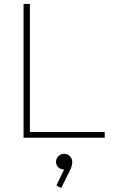

<svg xmlns="http://www.w3.org/2000/svg" viewBox="-20 -696 598 970"><path d="M99 0H509V-29H131V-676H99ZM263 122C263 144 281 160 301 160H304L265 241L289 254L334 164C344 143 345 131 345 122C345 99 326 81 305 81C282 81 263 99 263 122Z"/></svg>

Font: MV Cash Thin
Style: Regular
Weight: 100
Designer: Rodrigo Fuenzalida
Foundry: fragTYPE
Version: Version 1.100;Glyphs 3.1.2 (3151)